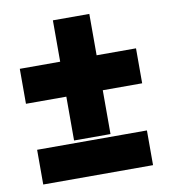

<svg xmlns="http://www.w3.org/2000/svg" viewBox="-75 -704 675 768"><g transform="rotate(-10 263.0 -320.0)"><path d="M27 -330H191V-152H339V-330H499V-472H339V-640H191V-472H27ZM39 0H485V-141H39Z"/></g></svg>

Font: Asimov Pro
Style: Ult
Weight: 900
Designer: Google
Version: Version 2.000980; 2014